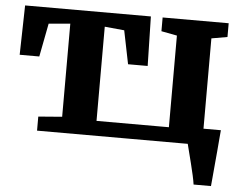

<svg xmlns="http://www.w3.org/2000/svg" viewBox="-52 -620 1098 863"><g transform="rotate(5 497.0 -188.0)"><path d="M129.5 0V-63.5L236.5 -72V-492L139.5 -483.5L110.5 -333H22L27 -556H594.5L599.5 -333H511L480.5 -483.5L392 -492V-67H718.5V-480.5L647.5 -494V-556H945.5V-494L874 -481.5V0ZM851.5 180Q849.5 164.5 843.8 138.8Q838 113 831 85Q824 57 818 33.8Q812 10.5 809.5 0L772 -74H952.5Q951 -60.5 949 -34.5Q947 -8.5 944.2 23Q941.5 54.5 938.5 85.8Q935.5 117 933.5 142.2Q931.5 167.5 930 180Z"/></g></svg>

Font: Merriweather ExtraBold
Style: Regular
Weight: 800
Version: Version 2.100